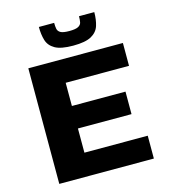

<svg xmlns="http://www.w3.org/2000/svg" viewBox="-129 -1003 969 1104"><g transform="rotate(-15 355.5 -451.0)"><path d="M86 0V-688H649V-552H272V-414H591V-280H272V-136H649V0ZM370 -747Q297 -747 262 -767Q227 -787 216.5 -822Q206 -857 206 -902H297Q297 -881 300 -866Q303 -851 318 -842.5Q333 -834 370 -834Q407 -834 423 -842.5Q439 -851 442 -866Q445 -881 445 -902H536Q536 -857 525 -822Q514 -787 478.5 -767Q443 -747 370 -747Z"/></g></svg>

Font: Saira Expanded
Style: Bold
Weight: 700
Width: 7
Designer: Hector Gatti with collaboration of the Omnibus-Type team
Foundry: Omnibus-Type
Version: Version 1.100; ttfautohint (v1.8.3)